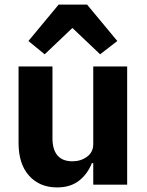

<svg xmlns="http://www.w3.org/2000/svg" viewBox="-20 -806 640 838"><path d="M387 -94H381Q362 -46 324.5 -17Q287 12 229 12Q153 12 107 -39Q61 -90 61 -182V-516H209V-202Q209 -153 231 -127.5Q253 -102 296 -102Q333 -102 360 -122Q387 -142 387 -177V-516H535V0H387ZM360 -786 492 -627 417 -569 296 -684 175 -569 104 -627 236 -786Z"/></svg>

Font: iA Writer Duo S
Style: Bold
Weight: 700
Designer: Mike Abbink, Paul van der Laan, Pieter van Rosmalen, Oliver Reichenstein
Foundry: Bold Monday and Information Architects Inc.
Version: Version 2.000